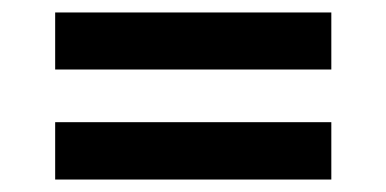

<svg xmlns="http://www.w3.org/2000/svg" viewBox="-20 -490 620 308"><path d="M68.5 -294H511.5V-202H68.5ZM68.5 -470H511.5V-378.5H68.5Z"/></svg>

Font: Lato 2
Style: Bold
Weight: 700
Designer: Lukasz Dziedzic with Adam Twardoch and Botio Nikoltchev
Foundry: tyPoland Lukasz Dziedzic
Version: Version 2.015; 2015-08-06; http://www.latofonts.com/